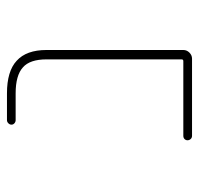

<svg xmlns="http://www.w3.org/2000/svg" viewBox="-30 -554 561 540"><g transform="rotate(-90 250.0 -283.5)"><path d="M138.7 -23.4Q132.8 -23.4 129.4 -27.3Q126 -31.2 126 -36.1Q126 -41 129.4 -44.4Q132.8 -47.9 138.7 -47.9H348.6Q353.5 -47.9 353.5 -52.7V-432.6Q353.5 -479.5 331.1 -499Q308.6 -519.5 257.8 -519.5H182.6Q177.7 -519.5 173.8 -522.9Q169.9 -526.4 169.9 -531.2Q169.9 -536.1 173.8 -540Q177.7 -543.9 182.6 -543.9H257.8Q320.3 -543.9 349.6 -516.6Q379.9 -489.3 379.9 -432.6V-47.9Q379.9 -38.1 372.6 -30.8Q365.2 -23.4 355.5 -23.4Z"/></g></svg>

Font: Rounded-X Mgen+ 1m thin
Style: Regular
Weight: 100
Designer: [Source Han Sans]
Ryoko NISHIZUKA  (kana & ideographs); Paul D. Hunt (Latin, Greek & Cyrillic); Wenlong ZHANG  (bopomofo
Version: Version 1.059.20150602